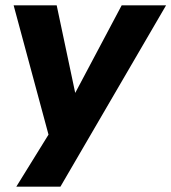

<svg xmlns="http://www.w3.org/2000/svg" viewBox="-20 -518 641 718"><path d="M41 180 179 -43 171 21 31 -498H192L265 -153H252L435 -498H601L206 180Z"/></svg>

Font: Nunito Sans 9pt ExtraBold
Style: Italic
Weight: 800
Italic angle: -9°
Version: Version 3.101;gftools[0.9.27]